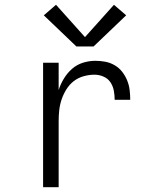

<svg xmlns="http://www.w3.org/2000/svg" viewBox="-20 -782 640 802"><path d="M160 0V-520H225V-406Q233 -431 247 -454Q261 -477 281 -494.5Q301 -512 326.5 -520Q352 -528 379 -528Q400 -528 420.5 -524Q441 -520 459 -509.5Q477 -499 490 -482.5Q503 -466 511 -446.5Q519 -427 521.5 -406Q524 -385 524 -365H459Q459 -384 455.5 -403Q452 -422 441.5 -438Q431 -454 412.5 -462Q394 -470 375 -470Q352 -470 329 -463.5Q306 -457 288 -443Q270 -429 257.5 -409Q245 -389 237.5 -367Q230 -345 227.5 -322Q225 -299 225 -276V0ZM299 -588 163 -718 214 -762 335 -627 456 -762 507 -718 371 -588Z"/></svg>

Font: Iosevka SS04 Light Extended
Style: Regular
Weight: 300
Width: 7
Monospace: yes
Designer: Belleve Invis
Foundry: Belleve Invis
Version: Version 19.0.0; ttfautohint (v1.8.4)